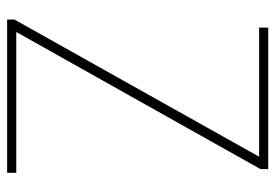

<svg xmlns="http://www.w3.org/2000/svg" viewBox="-134 -620 754 525"><g transform="rotate(90 242.5 -357.0)"><path d="M452 0V-25H67L442 -693V-714H55V-689H408L33 -20V0Z"/></g></svg>

Font: Noto Sans Devanagari SemiCondensed Thin
Style: Regular
Weight: 100
Width: 4
Designer: Jelle Bosma - Monotype Design Team
Foundry: Monotype Imaging Inc.
Version: Version 2.004